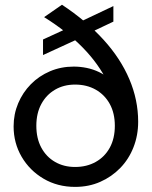

<svg xmlns="http://www.w3.org/2000/svg" viewBox="-20 -754 627 790"><path d="M289 15Q216.5 15 159.2 -18.8Q102 -52.5 69 -109Q36 -165.5 36 -234Q36 -284.5 54.8 -329Q73.5 -373.5 107 -407.5Q140.5 -441.5 185.8 -460.8Q231 -480 283.5 -480Q310.5 -480 337 -474.5Q363.5 -469 387.5 -457.5Q411.5 -446 431.5 -428.5L423 -416Q404.5 -453 379 -488.8Q353.5 -524.5 320.5 -558.2Q287.5 -592 247.8 -623.2Q208 -654.5 161.5 -683.5L235 -734.5Q336 -667.5 406 -590.5Q476 -513.5 512.2 -428.2Q548.5 -343 548.5 -253Q548.5 -197 529.2 -148Q510 -99 474.8 -62.8Q439.5 -26.5 392.5 -5.8Q345.5 15 289 15ZM289 -67Q337 -67 374 -87.8Q411 -108.5 431.8 -146.5Q452.5 -184.5 452.5 -236.5Q452.5 -288 431.8 -326Q411 -364 374 -385Q337 -406 289 -406Q242.5 -406 206.5 -385Q170.5 -364 150 -326Q129.5 -288 129.5 -236.5Q129.5 -184.5 150 -146.5Q170.5 -108.5 206.5 -87.8Q242.5 -67 289 -67ZM157 -527.5V-591.5L305 -659.5V-662L446.5 -729V-665L305 -598V-595.5Z"/></svg>

Font: Geologica Cursive Light
Style: Regular
Weight: 300
Designer: Sindre Bremnes, Frode Helland
Foundry: Monokrom Skriftforlag AS
Version: Version 1.010;gftools[0.9.28]